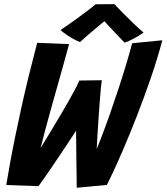

<svg xmlns="http://www.w3.org/2000/svg" viewBox="-20 -878 786 906"><path d="M342 8Q342 -14.5 341.5 -45.8Q341 -77 340.5 -112.2Q340 -147.5 339.8 -181.2Q339.5 -215 339.2 -242.5Q339 -270 339 -286L356 -288Q352.5 -281.5 339.5 -261.8Q326.5 -242 308 -214Q289.5 -186 268.2 -154.2Q247 -122.5 226.5 -92.2Q206 -62 188.8 -37.5Q171.5 -13 161.5 0.5L9.5 -5Q17.5 -53.5 28.2 -112.5Q39 -171.5 52.8 -238.5Q66.5 -305.5 82.5 -377.8Q98.5 -450 117 -525.2Q135.5 -600.5 155.5 -676L306 -670Q293.5 -623.5 278.2 -568.8Q263 -514 246.8 -457.2Q230.5 -400.5 215.5 -345.8Q200.5 -291 188 -244Q175.5 -197 167.5 -162.5L157.5 -155.5Q167 -172 183.8 -199.5Q200.5 -227 220.8 -260.5Q241 -294 262.2 -329.5Q283.5 -365 302.2 -398.2Q321 -431.5 334.8 -457.5Q348.5 -483.5 354 -498L460.5 -499.5Q459 -491.5 456.2 -465Q453.5 -438.5 450.8 -401Q448 -363.5 445.2 -321.8Q442.5 -280 440 -240.8Q437.5 -201.5 436 -171Q434.5 -140.5 434 -127L415 -125.5Q434 -168 455.5 -223Q477 -278 498.5 -339.5Q520 -401 540 -462Q560 -523 576.5 -578Q593 -633 603.5 -674L746 -688Q722.5 -599.5 691.2 -508.8Q660 -418 627.2 -334Q594.5 -250 564.8 -180.8Q535 -111.5 513.5 -65.5Q492 -19.5 484.5 -5.5ZM519.5 -858.5Q538.5 -838 564.8 -811.8Q591 -785.5 616.2 -761.5Q641.5 -737.5 657.5 -724.5Q635 -708.5 611 -695.8Q587 -683 568 -676.5Q555.5 -689.5 540.2 -705.5Q525 -721.5 510 -737.5Q495 -753.5 483.5 -766Q472 -778.5 467.5 -784H480.5Q475.5 -780 461.5 -768.8Q447.5 -757.5 429.2 -742Q411 -726.5 392 -710.2Q373 -694 357.5 -679.5Q346 -683.5 328.5 -693Q311 -702.5 294 -714.2Q277 -726 265.5 -736Q295.5 -756 330.5 -781.2Q365.5 -806.5 393.8 -828Q422 -849.5 432 -858Q439.5 -858 456.8 -858Q474 -858 492 -858.2Q510 -858.5 519.5 -858.5Z"/></svg>

Font: Grandstander Thin SemiBold
Style: Italic
Weight: 600
Italic angle: -15°
Version: Version 1.200